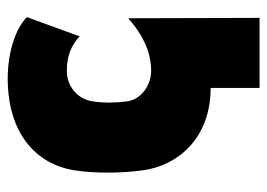

<svg xmlns="http://www.w3.org/2000/svg" viewBox="-120 -450 709 510"><g transform="rotate(-90 235.0 -194.5)"><path d="M257 10V140H443L442 -209C381 -155 332 -148 302 -148C264 -148 225 -175 221 -214C217 -245 217 -275 221 -302C227 -346 264 -372 302 -372C343 -372 370 -360 394 -338L445 -478C414 -509 350 -529 282 -529C138 -529 54 -455 38 -351C33 -318 32 -289 32 -261C32 -233 34 -201 38 -170C51 -76 123 7 250 10Z"/></g></svg>

Font: Finlandica Black
Style: Regular
Weight: 900
Designer: Niklas Ekholm, Juho Hiilivirta, Jaakko Suomalainen
Foundry: Helsinki Type Studio
Version: Version 2.000;Glyphs 3.2 (3202)